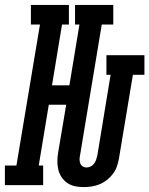

<svg xmlns="http://www.w3.org/2000/svg" viewBox="-67 -755 609 783"><path d="M274 8Q256 8 239 4.5Q222 1 208 -8.5Q194 -18 184.5 -32Q175 -46 171 -62.5Q167 -79 167 -97Q167 -115 170 -132L203 -328H132L91 -80H109V0H-47V-80H0L96 -655H59V-735H214V-655H186L145 -407H216L257 -655H239V-735H395V-655H348L259 -119Q257 -111 257.5 -102.5Q258 -94 261 -87Q264 -80 271 -76Q278 -72 286 -72Q294 -72 302.5 -76Q311 -80 316.5 -87.5Q322 -95 325 -103.5Q328 -112 330 -121L384 -450H367V-530H522V-450H475L418 -108Q415 -91 409.5 -75.5Q404 -60 393.5 -46Q383 -32 369 -21Q355 -10 339 -3.5Q323 3 306.5 5.5Q290 8 274 8Z"/></svg>

Font: Iosevka Curly Slab MdObl
Style: Regular
Weight: 500
Italic angle: -9°
Monospace: yes
Designer: Belleve Invis
Foundry: Belleve Invis
Version: Version 11.0.0; ttfautohint (v1.8.3)